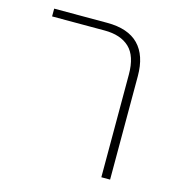

<svg xmlns="http://www.w3.org/2000/svg" viewBox="-93 -680 708 762"><g transform="rotate(15 261.0 -299.0)"><path d="M391 -422Q391 -498 355 -532Q319 -566 253 -566H37V-598H255Q341 -598 384 -554Q427 -510 427 -425V0H391Z"/></g></svg>

Font: IBM Plex Sans Hebrew ExtLt
Style: Regular
Weight: 200
Designer: Mike Abbink, Paul van der Laan, Pieter van Rosmalen, Yanek Iontef
Foundry: Bold Monday
Version: Version 1.3